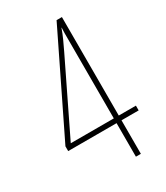

<svg xmlns="http://www.w3.org/2000/svg" viewBox="-180 -796 755 873"><g transform="rotate(-30 197.0 -359.0)"><path d="M384 -176H294V0H268V-176H14V-201L266 -718H294V-201H384ZM268 -617Q268 -636 268 -648.5Q268 -661 269 -677H268Q259 -651 247 -625Q235 -599 224 -576L42 -201H268Z"/></g></svg>

Font: Noto Sans Lao Looped ExtraCondensed Thin
Style: Regular
Weight: 100
Width: 2
Designer: Mark Frömberg, Ben Mitchell
Foundry: The Fontpad Ltd
Version: Version 1.002; ttfautohint (v1.8.4.7-5d5b)